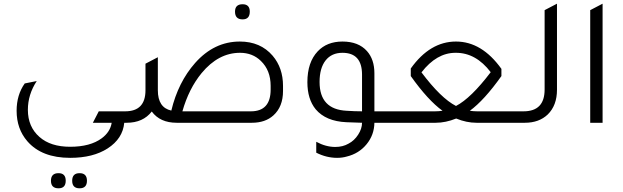

<svg xmlns="http://www.w3.org/2000/svg" viewBox="-20 -665 3374 1040"><path d="M653 0Q645 86 563 139Q484 190 360 190Q206 190 128 100Q70 33 70 -65Q70 -151 114 -213L179 -226Q131 -153 131 -70Q131 22 194 77Q254 130 360 130Q469 130 531 84Q577 50 585 0H483L515 -62H656V0ZM297 355Q256 355 256 314Q256 273 297 273Q336 273 336 314Q336 355 297 355ZM411 355Q371 355 371 314Q371 273 411 273Q451 273 451 314Q451 355 411 355Z M1294 -560Q1253 -560 1253 -602Q1253 -642 1294 -642Q1333 -642 1333 -602Q1333 -560 1294 -560ZM908 -66Q945 -220 1037 -324Q1140 -440 1279 -440Q1391 -440 1457 -363Q1513 -297 1513 -200V-172Q1513 -87 1461 -40Q1417 0 1344 0H937Q847 0 802 -61Q755 0 666 0H623V-62H658Q768 -62 768 -176V-320L835 -355V-176Q835 -82 908 -66ZM1446 -180V-200Q1446 -284 1393 -335Q1348 -379 1280 -379Q1163 -379 1072 -269Q1003 -185 968 -62H1339Q1446 -62 1446 -180Z M2114 -62V0H2008Q2007 66 1965.5 116.5Q1924 167 1858 183Q1834 190 1806 190Q1748 190 1693 162V103Q1745 131 1796 131Q1837 131 1868 113Q1899 97 1920 64.5Q1941 32 1941 0L1856 -3Q1745 -8 1690 -73Q1645 -128 1645 -220Q1645 -328 1701 -387Q1751 -440 1835 -440Q1922 -440 1968 -388Q2008 -343 2008 -268V-62ZM1941 -261Q1941 -379 1835 -379Q1776 -379 1743.5 -337.5Q1711 -296 1711 -221Q1711 -72 1858 -65Q1902 -62 1941 -62Z M2808 0H2561Q2507 0 2451 -23Q2394 0 2340 0H2094V-62H2336Q2356 -62 2377 -65Q2298 -122 2205 -253V-294Q2309 -440 2450 -440Q2590 -440 2696 -292V-253Q2603 -122 2525 -65Q2545 -62 2565 -62H2807ZM2263 -273Q2368 -133 2450 -91Q2531 -133 2638 -274Q2558 -379 2450 -379H2447Q2345 -379 2263 -273Z M2788 0V-62H2816Q2930 -62 2930 -180V-610L2997 -645V-179Q2997 -94 2947 -45Q2900 0 2823 0Z M3177 0V-610L3244 -645V0Z"/></svg>

Font: Tajawal
Style: Regular
Weight: 400
Designer: Boutros Fonts
Foundry: Created by Boutros International 2017
Version: Version 1.700